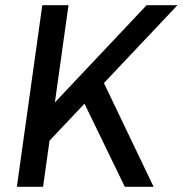

<svg xmlns="http://www.w3.org/2000/svg" viewBox="-20 -720 704 740"><path d="M98 -226 545 -700H664L138 -143ZM143 -700H244L146 0H45ZM286 -361 370 -422 572 0H461Z"/></svg>

Font: Pathway Extreme 28pt Medium
Style: Italic
Weight: 500
Italic angle: -8°
Designer: Eduardo Rodriguez Tunni
Foundry: Eduardo Rodriguez Tunni
Version: Version 1.001;gftools[0.9.26]